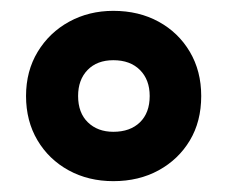

<svg xmlns="http://www.w3.org/2000/svg" viewBox="-20 -744 420 354"><path d="M189 -410Q143 -410 106.5 -430Q70 -450 49 -485.5Q28 -521 28 -567Q28 -613 49.5 -648.5Q71 -684 107.5 -704Q144 -724 189 -724Q236 -724 272.5 -704Q309 -684 330 -648.5Q351 -613 351 -567Q351 -520 330 -485Q309 -450 272.5 -430Q236 -410 189 -410ZM189 -501Q220 -501 238 -518.5Q256 -536 256 -567Q256 -597 238 -615Q220 -633 189 -633Q159 -633 141.5 -615Q124 -597 124 -567Q124 -536 142 -518.5Q160 -501 189 -501Z"/></svg>

Font: Noto Sans Arabic UI Cn XBd
Style: Regular
Weight: 800
Width: 3
Designer: Monotype Design Team, Nadine Chahine and Nizar Qandah
Foundry: Monotype Imaging Inc.
Version: Version 2.010; ttfautohint (v1.8.4.7-5d5b)